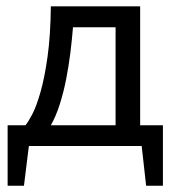

<svg xmlns="http://www.w3.org/2000/svg" viewBox="-20 -467 549 614"><path d="M501 127H447.3L433.1 0H72.3L56.6 127H4.4V-66.4H61.5Q69.8 -76.2 83.3 -101.8Q96.7 -127.4 109.6 -172.9Q122.6 -218.3 132.1 -285.9Q141.6 -353.5 142.6 -446.8H428.2V-66.4H501ZM349.6 -66.4V-379.9H213.4Q210.4 -341.8 205.1 -298.6Q199.7 -255.4 191.4 -213.1Q183.1 -170.9 170.9 -132.8Q158.7 -94.7 142.6 -66.4Z"/></svg>

Font: PT Astra Sans
Style: Regular
Weight: 400
Designer: A.Korolkova, I. Chaeva
Foundry: ParaType Ltd
Version: Version 1.001; ttfautohint (v1.6)